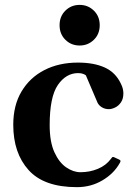

<svg xmlns="http://www.w3.org/2000/svg" viewBox="-20 -751 548 785"><path d="M294.4 14.2Q160.2 14.2 97.2 -55.4Q34.2 -125 34.2 -240.7Q34.2 -320.3 68.1 -377.2Q102.1 -434.1 161.6 -464.6Q221.2 -495.1 298.8 -495.1Q363.8 -495.1 408 -475.1Q452.1 -455.1 473.6 -410.2Q480 -397.5 482.2 -387.9Q484.4 -378.4 484.4 -369.1Q484.4 -346.7 474.4 -332.3Q464.4 -317.9 450.4 -311.3Q436.5 -304.7 425.3 -304.7Q408.7 -304.7 396 -312.7Q383.3 -320.8 378.4 -332L331.1 -442.9Q328.6 -445.3 320.6 -448.7Q312.5 -452.1 299.3 -452.1Q250 -452.1 216.6 -403.6Q183.1 -355 183.1 -239.3Q183.1 -170.9 202.4 -128.7Q221.7 -86.4 250.7 -66.7Q279.8 -46.9 309.1 -46.9Q347.2 -46.9 380.4 -60.8Q413.6 -74.7 433.6 -101.6Q435.5 -104 438 -107.2Q440.4 -110.4 444.8 -108.9L467.3 -98.6Q472.7 -96.2 472.7 -92.3Q472.7 -90.3 471.7 -88.4Q470.7 -86.4 469.7 -84.5Q445.8 -41.5 398.9 -13.7Q352.1 14.2 294.4 14.2ZM305.7 -564.9Q271 -564.9 247.3 -588.4Q223.6 -611.8 223.6 -647.9Q223.6 -684.1 247.3 -707.5Q271 -731 305.7 -731Q339.8 -731 363.8 -707.5Q387.7 -684.1 387.7 -647.9Q387.7 -611.8 363.8 -588.4Q339.8 -564.9 305.7 -564.9Z"/></svg>

Font: Gelasio SemiBold
Style: Regular
Weight: 600
Designer: Eben Sorkin
Foundry: Eben Sorkin
Version: Version 1.008